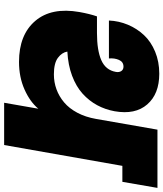

<svg xmlns="http://www.w3.org/2000/svg" viewBox="49 -838 789 927"><g transform="rotate(90 443.5 -374.5)"><path d="M476.1 0 504.9 -165Q471.7 -125 412.1 -98.4Q352.5 -71.8 278.8 -71.8Q147.9 -71.8 81.1 -150.1Q14.2 -228.5 38.1 -363.8Q46.9 -412.6 59.1 -448.2H139.2Q223.1 -448.2 270.8 -469.2Q318.4 -490.2 327.1 -539.1Q330.1 -555.2 323 -565.7Q315.9 -576.2 301.8 -576.2Q278.8 -576.2 269.3 -554.4Q259.8 -532.7 262.2 -505.9H79.1Q81.1 -553.7 99.4 -597.4Q117.7 -641.1 149.4 -675Q181.2 -709 229.5 -729Q277.8 -749 335.9 -749Q433.6 -749 484.1 -690.9Q534.7 -632.8 517.1 -533.2Q508.8 -487.8 487.8 -449Q466.8 -410.2 432.4 -378.9Q397.9 -347.7 345.9 -328.1Q293.9 -308.6 229 -305.2Q233.4 -278.8 259.3 -259.5Q285.2 -240.2 338.9 -240.2Q377 -240.2 411.1 -252.7Q445.3 -265.1 474.4 -289.6Q503.4 -314 524.4 -353.5Q545.4 -393.1 554.2 -443.8L606 -740.2H887.2L857.9 -570.8H780.8L680.2 0Z"/></g></svg>

Font: SVN-Poppins Black
Style: Italic
Weight: 900
Italic angle: -10°
Designer: Ninad Kale (Devanagari), Jonny Pinhorn (Latin)
Foundry: Indian Type Foundry
Version: Version 3.002 2017